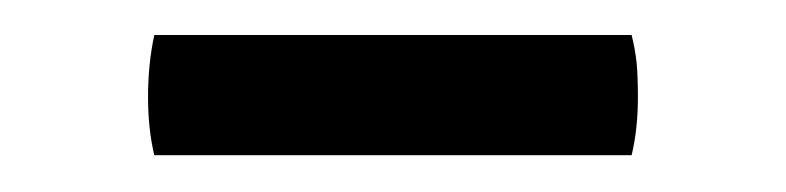

<svg xmlns="http://www.w3.org/2000/svg" viewBox="-20 -664 438 107"><path d="M66 -577.5Q62.5 -592 62.5 -610Q62.5 -628.5 66 -644.5H332Q334 -636.5 334.8 -628.8Q335.5 -621 335.5 -610Q335.5 -592 332 -577.5Z"/></svg>

Font: Signika SC
Style: Regular
Weight: 300
Designer: Anna Giedryś
Foundry: Anna Giedryś
Version: Version 2.000